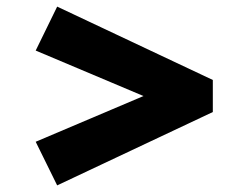

<svg xmlns="http://www.w3.org/2000/svg" viewBox="-20 -548 723 581"><path d="M153 13 88 -119 510 -298V-217L88 -395L153 -528L624 -306V-209Z"/></svg>

Font: Lexend Mega
Style: Bold
Weight: 700
Version: Version 1.007